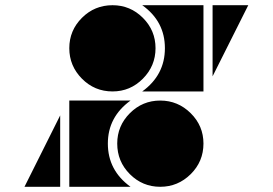

<svg xmlns="http://www.w3.org/2000/svg" viewBox="-20 -717 1047 737"><path d="M796 -424V-697H933ZM595 0Q527 0 478.5 -48.5Q430 -97 430 -166Q430 -234 478.5 -282.5Q527 -331 595 -331Q663 -331 712 -282.5Q761 -234 761 -166Q761 -97 712 -48.5Q663 0 595 0ZM412 -366Q343 -366 294.5 -415Q246 -464 246 -532Q246 -600 294.5 -648.5Q343 -697 412 -697Q480 -697 528.5 -648.5Q577 -600 577 -532Q577 -464 528.5 -415Q480 -366 412 -366ZM761 -366H526Q613 -429 613 -532Q613 -635 526 -697H761ZM481 0H246V-331H481Q394 -268 394 -166Q394 -63 481 0ZM211 0H74L211 -274Z"/></svg>

Font: Geotalism
Style: Regular
Weight: 400
Designer: GGBotNet
Foundry: GGBotNet
Version: 1.00